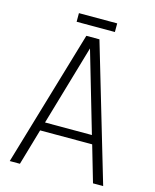

<svg xmlns="http://www.w3.org/2000/svg" viewBox="-131 -988 866 1076"><g transform="rotate(15 302.0 -450.5)"><path d="M573 0H514L453 -210H151L90 0H31L264 -789H340ZM438 -260 302 -726 166 -260ZM413 -851H191V-901H413Z"/></g></svg>

Font: Tanohe Sans Light
Style: Regular
Weight: 300
Designer: Village Type and Design LLC & Cristiano Sobral
Foundry: Cooper Hewitt Smithsonian Design Museum
Version: Version 1.00;September 29, 2021;FontCreator 13.0.0.2655 64-b